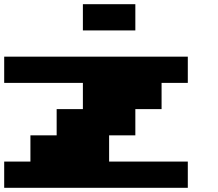

<svg xmlns="http://www.w3.org/2000/svg" viewBox="-20 -1020 1040 915"><path d="M0 -687.5V-750H437.5H875V-687.5V-625H812.5H750V-562.5V-500H687.5H625V-437.5V-375H562.5H500V-312.5V-250H687.5H875V-187.5V-125H437.5H0V-187.5V-250H62.5H125V-312.5V-375H187.5H250V-437.5V-500H312.5H375V-562.5V-625H187.5H0ZM375 -937.5V-1000H500H625V-937.5V-875H500H375Z"/></svg>

Font: Press Start 2P
Style: Regular
Weight: 500
Monospace: yes
Version: Version 2.14